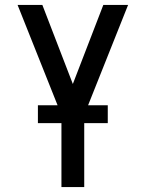

<svg xmlns="http://www.w3.org/2000/svg" viewBox="-20 -755 588 775"><path d="M228 0V-291L51 -735H151L274 -416L397 -735H497L320 -291V0ZM133 -258V-330H415V-258Z"/></svg>

Font: Iosevka Semi-Condensed Medium
Style: Regular
Weight: 500
Monospace: yes
Designer: Belleve Invis
Foundry: Belleve Invis
Version: Version 27.3.5